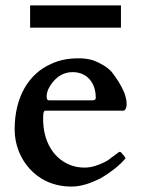

<svg xmlns="http://www.w3.org/2000/svg" viewBox="-20 -675 528 708"><path d="M447 -290C447 -304 444 -318 438 -334C425.8 -362.4 408.3 -389.6 390 -412C372.5 -429.5 363.1 -433.1 344 -444C323.5 -454.2 301.1 -460 270 -460C233 -460 200 -454 170 -440C86.1 -404 34 -317.6 34 -198C34 -137.5 57.8 -87.7 89 -53C122.9 -15.3 174.4 13 244 13C283.8 13 322.1 -3.1 352 -18C383.7 -36.7 418 -61.9 441 -89C442 -90 443 -91 443 -92C439.2 -95.8 439.7 -99.7 434 -104C432.3 -106.5 426.3 -115 422 -115C421 -115 420 -115 418 -114C409 -107 400 -100 391 -94C382 -86 372 -80 361 -75C340.3 -65.6 319.5 -57 291 -57C270 -57 251 -61 233 -69C175.9 -94.4 139 -154.2 139 -237C139 -246 140 -253 140 -258C142 -264 144 -267 147 -267H435C443.4 -267 447 -281.4 447 -290ZM152 -320C152 -327 154 -336 158 -346C173.5 -376.9 201.5 -409 248 -409C301.2 -409 333 -369.2 333 -316C334 -309 330 -305 321 -305H161C153.4 -305 152 -311.6 152 -320ZM91 -655V-573H426V-655Z"/></svg>

Font: fbb
Style: Bold
Weight: 400
Designer: David J. Perry, Michael Sharpe
Version: Version 1.045